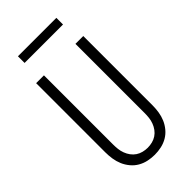

<svg xmlns="http://www.w3.org/2000/svg" viewBox="-280 -981 1060 1060"><g transform="rotate(-45 250.0 -451.5)"><path d="M250 8Q224 8 198.5 2.5Q173 -3 150.5 -16Q128 -29 111 -49.5Q94 -70 84 -93.5Q74 -117 70 -143Q66 -169 66 -195V-735H127V-195Q127 -177 129 -159Q131 -141 137.5 -123.5Q144 -106 155 -91Q166 -76 181 -66Q196 -56 214 -51.5Q232 -47 250 -47Q268 -47 286 -51.5Q304 -56 319 -66Q334 -76 345 -91Q356 -106 362.5 -123.5Q369 -141 371 -159Q373 -177 373 -195V-735H434V-195Q434 -169 430 -143Q426 -117 416 -93.5Q406 -70 389 -49.5Q372 -29 349.5 -16Q327 -3 301.5 2.5Q276 8 250 8ZM100 -859V-911H400V-859Z"/></g></svg>

Font: Iosevka Term Curly Light
Style: Regular
Weight: 300
Designer: Belleve Invis
Foundry: Belleve Invis
Version: Version 32.3.0